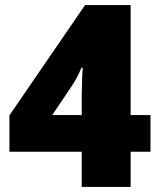

<svg xmlns="http://www.w3.org/2000/svg" viewBox="-20 -734 626 754"><path d="M571 -138V-282H493V-714H314L17 -281V-138H301V0H493V-138ZM301 -282H185L263 -398C280 -424 287 -439 300 -468H305C304 -467 301 -394 301 -364Z"/></svg>

Font: Noto Sans UI Black
Style: Regular
Weight: 900
Designer: Monotype Design Team
Foundry: Monotype Imaging Inc.
Version: Version 1.901